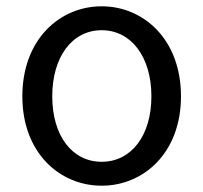

<svg xmlns="http://www.w3.org/2000/svg" viewBox="-20 -577 646 610"><path d="M303 13C436 13 555 -91 555 -271C555 -452 436 -557 303 -557C170 -557 51 -452 51 -271C51 -91 170 13 303 13ZM303 -63C209 -63 146 -146 146 -271C146 -396 209 -481 303 -481C397 -481 461 -396 461 -271C461 -146 397 -63 303 -63Z"/></svg>

Font: Noto Sans T Chinese Regular
Style: Regular
Weight: 400
Designer: Ryoko NISHIZUKA (kana & ideographs); Paul D. Hunt (Latin, Greek & Cyrillic); Wenlong ZHANG (bopomofo); Sandoll Communica
Foundry: Adobe Systems Incorporated
Version: Version 1.000;PS 1;hotconv 1.0.78;makeotf.lib2.5.61930